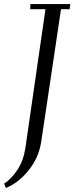

<svg xmlns="http://www.w3.org/2000/svg" viewBox="-27 -722 365 941"><path d="M-6.8 178.2Q28.8 154.8 58.1 110.8Q87.4 66.9 97.2 4.9L195.8 -676.8H121.1L122.1 -702.1H317.9L314 -676.8H272L174.8 -25.9Q162.6 51.8 112.8 113.3Q63 174.8 2 199.2Z"/></svg>

Font: Dehuti
Style: Italic
Weight: 400
Version: Version 1.2